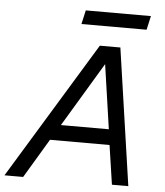

<svg xmlns="http://www.w3.org/2000/svg" viewBox="-91 -873 790 922"><g transform="rotate(5 304.0 -411.5)"><path d="M-35 0 367 -660H466L562 0H483L455 -189H168L55 0ZM214 -264H445L400 -574ZM599 -823 584 -756H270L285 -823Z"/></g></svg>

Font: Work Sans
Style: Italic
Weight: 400
Italic angle: -13°
Designer: Wei Huang
Foundry: Wei Huang
Version: Version 2.012